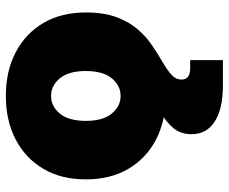

<svg xmlns="http://www.w3.org/2000/svg" viewBox="-82 -485 771 647"><g transform="rotate(-90 303.5 -161.5)"><path d="M303.7 11.7Q220.2 11.7 156.7 -21.2Q93.3 -54.2 57.9 -114.7Q22.5 -175.3 22.5 -257.8Q22.5 -340.3 57.9 -400.6Q93.3 -460.9 156.7 -494.1Q220.2 -527.3 303.7 -527.3Q387.7 -527.3 450.9 -494.1Q514.2 -460.9 549.6 -400.6Q585 -340.3 585 -257.8Q585 -175.3 549.6 -114.7Q514.2 -54.2 450.9 -21.2Q387.7 11.7 303.7 11.7ZM303.7 -140.6Q338.4 -140.6 363 -170.2Q387.7 -199.7 387.7 -257.8Q387.7 -315.9 363 -345.5Q338.4 -375 303.7 -375Q269 -375 244.4 -345.5Q219.7 -315.9 219.7 -257.8Q219.7 -199.7 244.4 -170.2Q269 -140.6 303.7 -140.6ZM338.9 204.1Q259.8 204.1 217.3 176.5Q174.8 148.9 174.8 98.6Q174.8 62.5 194.8 37.8Q214.8 13.2 248 -5.1Q281.2 -23.4 320.8 -39.3Q360.4 -55.2 399.9 -73Q439.5 -90.8 472.7 -114.7Q505.9 -138.7 525.9 -173.3Q545.9 -208 545.9 -257.8H585Q585 -195.8 568.6 -152.8Q552.2 -109.9 526.6 -81.1Q501 -52.2 471.9 -33Q442.9 -13.7 417.2 1.2Q391.6 16.1 375.2 30.8Q358.9 45.4 358.9 64.9Q358.9 93.8 397 93.8H424.3V204.1Z"/></g></svg>

Font: Inter Display Black
Style: Regular
Weight: 900
Designer: Rasmus Andersson
Foundry: rsms
Version: Version 4.000;git-a52131595